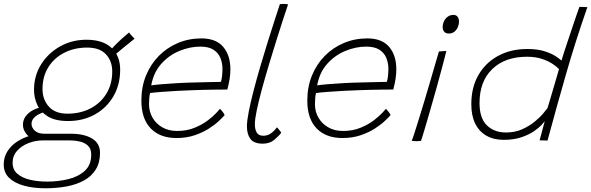

<svg xmlns="http://www.w3.org/2000/svg" viewBox="-82 -736 3095 1005"><path d="M274 -102.5Q207.5 -102.5 168.5 -126.5Q129.5 -150.5 112.8 -187.8Q96 -225 96 -265.5Q96 -339.5 133.2 -399Q170.5 -458.5 232.8 -493.2Q295 -528 370.5 -528Q456.5 -528 501.8 -485.5Q547 -443 547 -371.5Q547 -292 511.2 -231.2Q475.5 -170.5 414 -136.5Q352.5 -102.5 274 -102.5ZM156.5 249.5Q93 249.5 43.5 236Q-6 222.5 -34.2 195Q-62.5 167.5 -62.5 125.5Q-62.5 87.5 -44 57.5Q-25.5 27.5 5.2 6.8Q36 -14 73.8 -25Q111.5 -36 150.5 -36Q181.5 -36 220.5 -36Q259.5 -36 288.5 -36Q358 -36 399.8 -11Q441.5 14 441.5 64Q441.5 115.5 419.2 151.2Q397 187 357.8 208.5Q318.5 230 266.8 239.8Q215 249.5 156.5 249.5ZM165 214.5Q223.5 214.5 276.2 201.5Q329 188.5 362.2 157.8Q395.5 127 395.5 74Q395.5 43 378.8 27Q362 11 337 5Q312 -1 286 -1Q248 -1 211.5 -1Q175 -1 139.5 -1Q104 -1 68 12.8Q32 26.5 8 52.8Q-16 79 -16 116Q-16 152 8.8 173.5Q33.5 195 74.5 204.8Q115.5 214.5 165 214.5ZM113.5 -4.5Q75.5 -10 56.8 -33.8Q38 -57.5 38 -82Q38 -107.5 52 -126.8Q66 -146 89 -158.5Q112 -171 138 -175L158 -151.5Q124 -143 103.5 -126.5Q83 -110 83 -88Q83 -68 100.2 -52Q117.5 -36 150.5 -36ZM271 -141Q339.5 -141 392.5 -169Q445.5 -197 475.5 -246.8Q505.5 -296.5 505.5 -361.5Q505.5 -416 472.8 -451.5Q440 -487 374 -487Q307.5 -487 254.5 -460Q201.5 -433 171 -384.2Q140.5 -335.5 140.5 -270Q140.5 -215.5 173.5 -178.2Q206.5 -141 271 -141ZM505 -436 482 -456Q497 -475.5 517.2 -496.2Q537.5 -517 558 -535.5Q578.5 -554 593.5 -566Q596 -562 601.8 -555.2Q607.5 -548.5 613.5 -542.5Q619.5 -536.5 622.5 -533.5Q617 -529 601 -516.2Q585 -503.5 565.5 -487.5Q546 -471.5 529.2 -457.2Q512.5 -443 505 -436Z M1093.5 -133Q1084 -122 1063 -102.2Q1042 -82.5 1010.2 -62.2Q978.5 -42 936.2 -27.8Q894 -13.5 842 -13.5Q755.5 -13.5 706.8 -64Q658 -114.5 658 -209.5Q658 -281 682.2 -340.5Q706.5 -400 749.5 -443.5Q792.5 -487 849.5 -511Q906.5 -535 972.5 -535Q1048.5 -535 1086.2 -490.8Q1124 -446.5 1124 -373Q1124 -348 1120 -322.8Q1116 -297.5 1108 -267.5Q1104.5 -267.5 1087.2 -267.2Q1070 -267 1044 -266.8Q1018 -266.5 988.2 -265.8Q958.5 -265 930 -264Q894 -263 849 -260.5Q804 -258 764 -255Q724 -252 703.5 -249Q698 -225.5 698 -190.5Q698 -152.5 716 -120.8Q734 -89 767 -69.8Q800 -50.5 845 -50.5Q895.5 -50.5 936 -67Q976.5 -83.5 1005.8 -105.8Q1035 -128 1051.2 -146Q1067.5 -164 1069.5 -166.5Q1072 -164 1075.8 -159.8Q1079.5 -155.5 1083.5 -150.5Q1087.5 -145.5 1090.2 -141Q1093 -136.5 1093.5 -133ZM709.5 -289Q726.5 -292 762.2 -295Q798 -298 845.5 -300.8Q893 -303.5 944.5 -304.5Q975 -305.5 1003.8 -306Q1032.5 -306.5 1052.2 -307Q1072 -307.5 1074.5 -307.5Q1078.5 -321 1080.5 -339.5Q1082.5 -358 1082.5 -375.5Q1082.5 -405 1072 -431.8Q1061.5 -458.5 1036.2 -475.2Q1011 -492 966.5 -492Q912 -492 857.2 -469.5Q802.5 -447 762.2 -402Q722 -357 709.5 -289Z M1390 -41Q1376 -22.5 1352.5 -3.2Q1329 16 1293.5 16Q1247.5 16 1229 -8.5Q1210.5 -33 1210.5 -74.5Q1210.5 -103 1220 -151.5Q1229.5 -200 1245 -260Q1260.5 -320 1279.5 -384.8Q1298.5 -449.5 1318 -512Q1337.5 -574.5 1354.5 -627Q1371.5 -679.5 1383 -714.5Q1394 -715.5 1402 -715.5Q1409 -715.5 1415.2 -714.8Q1421.5 -714 1426 -713Q1416.5 -685.5 1400.2 -635.8Q1384 -586 1364.5 -524Q1345 -462 1325.2 -396Q1305.5 -330 1288.8 -268.8Q1272 -207.5 1262 -159.2Q1252 -111 1252 -85.5Q1252 -59 1261.8 -42.2Q1271.5 -25.5 1296 -25.5Q1319 -25.5 1336.2 -38Q1353.5 -50.5 1367.5 -69.5Q1370 -67.5 1373.2 -63.8Q1376.5 -60 1380.2 -55.2Q1384 -50.5 1386.8 -46.8Q1389.5 -43 1390 -41Z M1962 -133Q1952.5 -122 1931.5 -102.2Q1910.5 -82.5 1878.8 -62.2Q1847 -42 1804.8 -27.8Q1762.5 -13.5 1710.5 -13.5Q1624 -13.5 1575.2 -64Q1526.5 -114.5 1526.5 -209.5Q1526.5 -281 1550.8 -340.5Q1575 -400 1618 -443.5Q1661 -487 1718 -511Q1775 -535 1841 -535Q1917 -535 1954.8 -490.8Q1992.5 -446.5 1992.5 -373Q1992.5 -348 1988.5 -322.8Q1984.5 -297.5 1976.5 -267.5Q1973 -267.5 1955.8 -267.2Q1938.5 -267 1912.5 -266.8Q1886.5 -266.5 1856.8 -265.8Q1827 -265 1798.5 -264Q1762.5 -263 1717.5 -260.5Q1672.5 -258 1632.5 -255Q1592.5 -252 1572 -249Q1566.5 -225.5 1566.5 -190.5Q1566.5 -152.5 1584.5 -120.8Q1602.5 -89 1635.5 -69.8Q1668.5 -50.5 1713.5 -50.5Q1764 -50.5 1804.5 -67Q1845 -83.5 1874.2 -105.8Q1903.5 -128 1919.8 -146Q1936 -164 1938 -166.5Q1940.5 -164 1944.2 -159.8Q1948 -155.5 1952 -150.5Q1956 -145.5 1958.8 -141Q1961.5 -136.5 1962 -133ZM1578 -289Q1595 -292 1630.8 -295Q1666.5 -298 1714 -300.8Q1761.5 -303.5 1813 -304.5Q1843.5 -305.5 1872.2 -306Q1901 -306.5 1920.8 -307Q1940.5 -307.5 1943 -307.5Q1947 -321 1949 -339.5Q1951 -358 1951 -375.5Q1951 -405 1940.5 -431.8Q1930 -458.5 1904.8 -475.2Q1879.5 -492 1835 -492Q1780.5 -492 1725.8 -469.5Q1671 -447 1630.8 -402Q1590.5 -357 1578 -289Z M2121.5 1.5Q2114.5 2 2108.5 2.5Q2102.5 3 2097.5 3Q2089 3 2083 2.2Q2077 1.5 2073 1Q2078 -10 2088 -41.2Q2098 -72.5 2111.8 -116.8Q2125.5 -161 2140.5 -211Q2155.5 -261 2169.8 -310Q2184 -359 2196 -400Q2208 -441 2215.5 -466.5Q2219.5 -467 2227.2 -467.5Q2235 -468 2243 -468.5Q2251 -469 2254.5 -469Q2252 -458.5 2246.2 -436.8Q2240.5 -415 2233.5 -388Q2221 -340.5 2204.5 -281.2Q2188 -222 2171.2 -164Q2154.5 -106 2141.2 -61.2Q2128 -16.5 2121.5 1.5ZM2268 -560.5Q2251 -560.5 2243 -570.2Q2235 -580 2235 -593Q2235 -610 2242 -624.8Q2249 -639.5 2261.8 -648.8Q2274.5 -658 2291.5 -658Q2306 -658 2313.2 -648.2Q2320.5 -638.5 2320.5 -624.5Q2320.5 -608 2314 -593.2Q2307.5 -578.5 2295.8 -569.5Q2284 -560.5 2268 -560.5Z M2742.5 -1.5Q2745.5 -12 2751 -33Q2756.5 -54 2762 -74.2Q2767.5 -94.5 2769.5 -101.5Q2767.5 -98 2753.5 -82.8Q2739.5 -67.5 2713.2 -49.2Q2687 -31 2647.2 -17.5Q2607.5 -4 2554 -4Q2502 -4 2464 -25.8Q2426 -47.5 2405.5 -89Q2385 -130.5 2385 -190.5Q2385 -278.5 2422.2 -343.2Q2459.5 -408 2525.8 -443.8Q2592 -479.5 2678 -479.5Q2731 -479.5 2767.5 -468Q2804 -456.5 2826 -442Q2848 -427.5 2857 -419Q2861.5 -435 2871 -464Q2880.5 -493 2892.2 -528Q2904 -563 2915.5 -597.5Q2927 -632 2936.5 -659.5Q2946 -687 2951 -700Q2962 -700 2974 -699.5Q2986 -699 2992.5 -698.5Q2930.5 -521 2880.2 -346Q2830 -171 2784 -0.5Q2777.5 -0.5 2768.5 -0.8Q2759.5 -1 2752 -1.2Q2744.5 -1.5 2742.5 -1.5ZM2566.5 -42.5Q2613 -42.5 2650.8 -59.2Q2688.5 -76 2716.8 -99.2Q2745 -122.5 2762 -143Q2779 -163.5 2784 -170.5Q2788 -184 2796.5 -212.2Q2805 -240.5 2814.5 -273Q2824 -305.5 2832.2 -333.5Q2840.5 -361.5 2844 -374.5Q2834.5 -385 2812.5 -400.2Q2790.5 -415.5 2756.5 -427.2Q2722.5 -439 2676.5 -439Q2562 -439 2495 -374.8Q2428 -310.5 2428 -196.5Q2428 -118 2466.2 -80.2Q2504.5 -42.5 2566.5 -42.5Z"/></svg>

Font: Grandstander Thin
Style: Italic
Weight: 100
Italic angle: -15°
Designer: Tyler Finck
Foundry: Etcetera Type Co
Version: Version 1.200